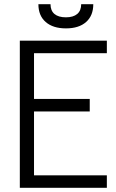

<svg xmlns="http://www.w3.org/2000/svg" viewBox="-20 -900 557 920"><path d="M75 0V-705H492V-645H126L143 -662V-42L126 -60H492V0ZM117 -366V-426H410V-366ZM296 -764Q234 -764 199 -794.5Q164 -825 164 -880H222Q222 -849 241 -833Q260 -817 296 -817Q331 -817 350 -833Q369 -849 369 -880H427Q427 -825 392.5 -794.5Q358 -764 296 -764Z"/></svg>

Font: TikTok Sans Light
Style: Regular
Weight: 300
Version: Version 4.000